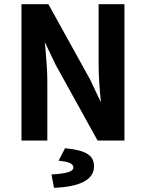

<svg xmlns="http://www.w3.org/2000/svg" viewBox="-20 -674 700 921"><path d="M83 -654V0H207V-287C207 -337 202 -390 198 -440C197 -451 196 -461 195 -472L247 -363L448 0H577V-654H453V-369C453 -308 458 -245 464 -183L413 -291L212 -654ZM239 227C361 222 431 190 431 124C431 73 396 47 292 37L261 97C309 101 332 111 332 129C332 148 307 158 227 163Z"/></svg>

Font: Source Sans Pro SemBd
Style: Regular
Weight: 700
Designer: Paul D. Hunt
Foundry: Adobe Systems Incorporated
Version: Version 2.020;PS 2.0;hotconv 1.0.86;makeotf.lib2.5.63406